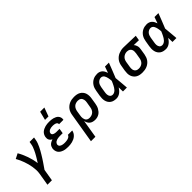

<svg xmlns="http://www.w3.org/2000/svg" viewBox="155 -1917 3290 3290"><g transform="rotate(-45 1800.0 -271.5)"><path d="M137 215 175 -15Q182 -58 180 -99.5Q178 -141 171.5 -181.5Q165 -222 154.5 -261Q144 -300 130.5 -337.5Q117 -375 101 -411Q85 -447 65 -481L157 -528Q181 -487 200.5 -443.5Q220 -400 236 -354.5Q252 -309 263.5 -261.5Q275 -214 281 -165Q297 -189 312 -213.5Q327 -238 341.5 -262.5Q356 -287 369.5 -312Q383 -337 394.5 -363Q406 -389 416 -415Q426 -441 430 -468L439 -520H547L538 -468Q533 -436 521 -405Q509 -374 495 -344Q481 -314 464.5 -284.5Q448 -255 430.5 -226Q413 -197 395 -168.5Q377 -140 358 -112Q339 -84 319.5 -56Q300 -28 281 0L245 215Z M849 8Q821 8 794 5Q767 2 742 -6.5Q717 -15 695 -29Q673 -43 658.5 -64Q644 -85 639 -112Q634 -139 638 -167Q642 -186 651 -204.5Q660 -223 675.5 -236.5Q691 -250 709.5 -259Q728 -268 747 -274Q731 -282 719 -293.5Q707 -305 699 -320Q691 -335 689.5 -353Q688 -371 691 -389Q695 -412 706.5 -434.5Q718 -457 737 -473.5Q756 -490 778.5 -500.5Q801 -511 824.5 -517.5Q848 -524 871.5 -526Q895 -528 918 -528Q943 -528 967 -526Q991 -524 1014 -517.5Q1037 -511 1058 -500.5Q1079 -490 1094 -473Q1109 -456 1116 -433Q1123 -410 1118 -385L1117 -378H1010L1011 -380Q1012 -391 1007.5 -401Q1003 -411 994.5 -417Q986 -423 976 -426.5Q966 -430 955.5 -432Q945 -434 933.5 -435Q922 -436 911 -436Q894 -436 876.5 -433.5Q859 -431 842.5 -424.5Q826 -418 812.5 -404.5Q799 -391 797 -374Q795 -363 798.5 -352.5Q802 -342 810.5 -335.5Q819 -329 829.5 -325.5Q840 -322 851 -319.5Q862 -317 873.5 -316.5Q885 -316 896 -316H961L946 -225H881Q868 -225 854.5 -224Q841 -223 827 -220.5Q813 -218 799.5 -213.5Q786 -209 774 -201Q762 -193 753.5 -180.5Q745 -168 742 -155Q740 -142 744.5 -129.5Q749 -117 758.5 -108.5Q768 -100 780 -95.5Q792 -91 804.5 -88Q817 -85 830 -84Q843 -83 857 -83Q869 -83 882 -84Q895 -85 907 -87Q919 -89 932 -92.5Q945 -96 956.5 -102.5Q968 -109 977 -119Q986 -129 988 -142H1094V-141Q1090 -116 1076.5 -92.5Q1063 -69 1042.5 -51Q1022 -33 998 -21.5Q974 -10 949 -3.5Q924 3 899 5.5Q874 8 849 8ZM893 -600 933 -758H1035L977 -600Z M1191 215 1282 -332Q1286 -359 1295.5 -386Q1305 -413 1322 -436.5Q1339 -460 1362.5 -478.5Q1386 -497 1412.5 -508Q1439 -519 1466.5 -523.5Q1494 -528 1521 -528Q1553 -528 1583.5 -522.5Q1614 -517 1640 -502Q1666 -487 1685 -463.5Q1704 -440 1712.5 -411.5Q1721 -383 1721.5 -351.5Q1722 -320 1716 -288L1700 -188Q1696 -164 1689 -140Q1682 -116 1669.5 -93.5Q1657 -71 1640 -51Q1623 -31 1600.5 -17.5Q1578 -4 1553.5 2Q1529 8 1505 8Q1477 8 1450.5 1Q1424 -6 1403.5 -22.5Q1383 -39 1371 -62.5Q1359 -86 1353 -113L1299 215ZM1461 -84Q1484 -84 1508 -91.5Q1532 -99 1551 -116Q1570 -133 1580.5 -156.5Q1591 -180 1594 -203L1611 -303Q1614 -319 1614.5 -335.5Q1615 -352 1611.5 -367.5Q1608 -383 1600.5 -396.5Q1593 -410 1581 -419Q1569 -428 1553.5 -432Q1538 -436 1521 -436Q1498 -436 1473.5 -428.5Q1449 -421 1430.5 -404Q1412 -387 1401.5 -363.5Q1391 -340 1387 -317L1373 -229Q1370 -212 1369 -195Q1368 -178 1371 -161.5Q1374 -145 1380.5 -130Q1387 -115 1398.5 -104.5Q1410 -94 1426.5 -89Q1443 -84 1461 -84Z M2021 8Q1990 8 1961.5 1.5Q1933 -5 1910 -21Q1887 -37 1871.5 -61Q1856 -85 1849.5 -113Q1843 -141 1843.5 -171.5Q1844 -202 1849 -232L1866 -332Q1870 -358 1878 -383Q1886 -408 1900.5 -431.5Q1915 -455 1935.5 -474Q1956 -493 1980.5 -505.5Q2005 -518 2031 -523Q2057 -528 2083 -528Q2110 -528 2134.5 -519Q2159 -510 2177 -493Q2195 -476 2206.5 -453.5Q2218 -431 2226 -407Q2236 -435 2246 -463.5Q2256 -492 2266 -520H2361Q2335 -453 2309 -385.5Q2283 -318 2255 -251Q2262 -189 2266.5 -126Q2271 -63 2277 0H2182Q2181 -25 2180.5 -50.5Q2180 -76 2180 -101Q2166 -80 2149.5 -60Q2133 -40 2112.5 -24.5Q2092 -9 2068 -0.5Q2044 8 2021 8ZM2021 -84Q2041 -84 2060 -94Q2079 -104 2094 -119.5Q2109 -135 2120 -153Q2131 -171 2140.5 -189.5Q2150 -208 2158.5 -227Q2167 -246 2175 -265Q2174 -283 2172 -301Q2170 -319 2166 -336.5Q2162 -354 2156.5 -371Q2151 -388 2142 -402.5Q2133 -417 2117.5 -426.5Q2102 -436 2083 -436Q2062 -436 2041 -426Q2020 -416 2005 -398.5Q1990 -381 1982.5 -359.5Q1975 -338 1971 -317L1955 -217Q1952 -202 1951 -187Q1950 -172 1951 -157.5Q1952 -143 1957 -129.5Q1962 -116 1970.5 -105.5Q1979 -95 1992.5 -89.5Q2006 -84 2021 -84Z M2652 8Q2620 8 2589.5 2.5Q2559 -3 2533 -18Q2507 -33 2488.5 -56.5Q2470 -80 2461 -108.5Q2452 -137 2452 -168.5Q2452 -200 2457 -232L2474 -332Q2478 -359 2488 -385.5Q2498 -412 2515.5 -435Q2533 -458 2556 -476Q2579 -494 2605.5 -505Q2632 -516 2659 -522Q2686 -528 2713 -528H2731L3012 -520L2997 -428L2874 -431Q2887 -418 2895.5 -401.5Q2904 -385 2908.5 -366.5Q2913 -348 2912.5 -328Q2912 -308 2908 -288L2892 -188Q2887 -161 2877.5 -134Q2868 -107 2851.5 -83.5Q2835 -60 2811.5 -41.5Q2788 -23 2761.5 -12Q2735 -1 2707 3.5Q2679 8 2652 8ZM2653 -84Q2676 -84 2700 -91.5Q2724 -99 2743 -116Q2762 -133 2772.5 -156.5Q2783 -180 2786 -203L2803 -303Q2807 -326 2806 -349.5Q2805 -373 2795.5 -392Q2786 -411 2767 -422.5Q2748 -434 2725 -435L2716 -436H2708Q2685 -436 2662 -427Q2639 -418 2620.5 -401Q2602 -384 2592.5 -362Q2583 -340 2579 -317L2563 -217Q2560 -201 2559.5 -184.5Q2559 -168 2562 -152.5Q2565 -137 2573 -123.5Q2581 -110 2593 -101Q2605 -92 2620.5 -88Q2636 -84 2653 -84Z M3221 8Q3190 8 3161.5 1.5Q3133 -5 3110 -21Q3087 -37 3071.5 -61Q3056 -85 3049.5 -113Q3043 -141 3043.5 -171.5Q3044 -202 3049 -232L3066 -332Q3070 -358 3078 -383Q3086 -408 3100.5 -431.5Q3115 -455 3135.5 -474Q3156 -493 3180.5 -505.5Q3205 -518 3231 -523Q3257 -528 3283 -528Q3310 -528 3334.5 -519Q3359 -510 3377 -493Q3395 -476 3406.5 -453.5Q3418 -431 3426 -407Q3436 -435 3446 -463.5Q3456 -492 3466 -520H3561Q3535 -453 3509 -385.5Q3483 -318 3455 -251Q3462 -189 3466.5 -126Q3471 -63 3477 0H3382Q3381 -25 3380.5 -50.5Q3380 -76 3380 -101Q3366 -80 3349.5 -60Q3333 -40 3312.5 -24.5Q3292 -9 3268 -0.5Q3244 8 3221 8ZM3221 -84Q3241 -84 3260 -94Q3279 -104 3294 -119.5Q3309 -135 3320 -153Q3331 -171 3340.5 -189.5Q3350 -208 3358.5 -227Q3367 -246 3375 -265Q3374 -283 3372 -301Q3370 -319 3366 -336.5Q3362 -354 3356.5 -371Q3351 -388 3342 -402.5Q3333 -417 3317.5 -426.5Q3302 -436 3283 -436Q3262 -436 3241 -426Q3220 -416 3205 -398.5Q3190 -381 3182.5 -359.5Q3175 -338 3171 -317L3155 -217Q3152 -202 3151 -187Q3150 -172 3151 -157.5Q3152 -143 3157 -129.5Q3162 -116 3170.5 -105.5Q3179 -95 3192.5 -89.5Q3206 -84 3221 -84Z"/></g></svg>

Font: Iosevka SmBd Ex Obl
Style: Regular
Weight: 600
Width: 7
Italic angle: -9°
Monospace: yes
Designer: Belleve Invis
Foundry: Belleve Invis
Version: Version 32.5.0; ttfautohint (v1.8.4)